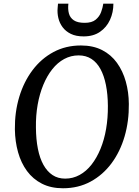

<svg xmlns="http://www.w3.org/2000/svg" viewBox="-20 -996 742 1026"><path d="M316.5 10Q252 10 204 -14.5Q156 -39 124.2 -82.2Q92.5 -125.5 76.5 -182.5Q60.5 -239.5 59.5 -305Q58.5 -397.5 83 -478.5Q107.5 -559.5 154 -621.2Q200.5 -683 266 -718Q331.5 -753 412.5 -753Q478 -753 526 -728.2Q574 -703.5 605.2 -660Q636.5 -616.5 652.2 -560.2Q668 -504 668.5 -440.5Q669.5 -348.5 645.8 -267Q622 -185.5 575.8 -123.2Q529.5 -61 464 -25.5Q398.5 10 316.5 10ZM328.5 -41.5Q369.5 -41.5 405.2 -61Q441 -80.5 469 -116.2Q497 -152 517 -200.5Q537 -249 547 -307.2Q557 -365.5 556.5 -430.5Q556 -492.5 546 -542.2Q536 -592 516.8 -627.2Q497.5 -662.5 468.5 -681.2Q439.5 -700 400 -700Q359 -700 323.2 -680.8Q287.5 -661.5 259.5 -626.2Q231.5 -591 211.5 -542.8Q191.5 -494.5 181.2 -436.5Q171 -378.5 172 -314Q172.5 -251 182.5 -200.8Q192.5 -150.5 212.2 -115Q232 -79.5 260.8 -60.5Q289.5 -41.5 328.5 -41.5ZM427 -801.5Q386 -801.5 358.5 -815Q331 -828.5 314.5 -850.8Q298 -873 291.8 -899.8Q285.5 -926.5 288 -953Q289 -959 289 -965Q289 -971 290 -976.5H345.5Q342 -947.5 348.2 -924.2Q354.5 -901 374.5 -887.5Q394.5 -874 432.5 -874Q471 -874 491.2 -890.8Q511.5 -907.5 520.2 -931.2Q529 -955 532 -976.5H586Q586 -930 567.8 -890Q549.5 -850 514.2 -825.8Q479 -801.5 427 -801.5Z"/></svg>

Font: Merriweather Light 18pt
Style: Italic
Weight: 400
Italic angle: -7.8°
Version: Version 2.101